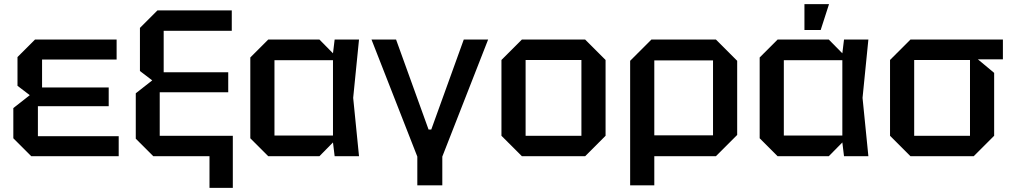

<svg xmlns="http://www.w3.org/2000/svg" viewBox="-20 -750 4860 922"><path d="M130 0 44 -86V-231L123 -293L64 -338V-476L148 -560H540V-464H182V-330H502V-240H162V-96H550V0Z M716 0 632 -84V-302L711 -364L652 -409V-616L736 -700H1093V-602H766V-403H1076V-307H747V-98H1098V152H986V0Z M1268 0 1182 -86V-474L1268 -560H1514L1579 -494L1587 -560H1704L1676 -280L1704 0H1587L1579 -66L1514 0ZM1298 -99H1579V-461H1298Z M1984 2 1764 -560H1882L2038 -128H2051L2207 -560H2324L2104 2V140H1984Z M2388 -98V-462L2486 -560H2790L2888 -462V-98L2790 0H2486ZM2504 -98H2772V-462H2504Z M3006 140V-458L3108 -560H3418L3520 -458V-102L3418 0H3122V140ZM3404 -460H3122V-100H3404Z M3714 0 3628 -86V-474L3714 -560H3960L4025 -494L4033 -560H4150L4122 -280L4150 0H4033L4025 -66L3960 0ZM3744 -99H4025V-461H3744ZM3843 -606V-730H3961L3921 -606Z M4254 -98V-462L4352 -560H4796V-465H4676L4754 -400V-98L4656 0H4352ZM4370 -98H4638V-462H4370Z"/></svg>

Font: Tektur Medium
Style: Regular
Weight: 500
Designer: Adam Jagosz
Foundry: Adam Jagosz
Version: Version 1.005;gftools[0.9.30]